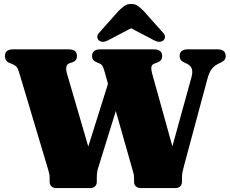

<svg xmlns="http://www.w3.org/2000/svg" viewBox="-20 -949 1161 969"><path d="M886.5 -666Q886.5 -700 929 -700H1076.5Q1119 -700 1119 -666Q1119 -654.5 1113.5 -647.2Q1108 -640 1093.5 -633L1079.5 -626Q1060.5 -616.5 1048 -600Q1035.5 -583.5 1026.5 -550L908.5 -111.5Q902.5 -89.5 900.5 -78.2Q898.5 -67 898.5 -52.5V-32.5Q898.5 -16.5 889.2 -8.2Q880 0 866.5 0H688.5Q675 0 665.8 -8.2Q656.5 -16.5 656.5 -32.5V-52.5Q656.5 -61 655 -69Q653.5 -77 648 -95L564.5 -388.5L478.5 -111.5Q473.5 -97.5 471 -84.2Q468.5 -71 468.5 -52.5V-32.5Q468.5 -16.5 459.2 -8.2Q450 0 436.5 0H263Q249 0 239.8 -8.2Q230.5 -16.5 230.5 -32.5V-52.5Q230.5 -62.5 229 -70.2Q227.5 -78 222.5 -95L76 -585Q71 -603 63.8 -611.2Q56.5 -619.5 43.5 -625L25.5 -632.5Q5 -641 5 -666.5Q5 -700 47 -700H326Q368.5 -700 368.5 -666.5Q368.5 -643 346.5 -635L330 -629.5Q305.5 -621.5 318.5 -576L425.5 -209.5L525 -526L508.5 -585Q501.5 -609.5 496.8 -617Q492 -624.5 483.5 -628L466 -635.5Q444.5 -644.5 444.5 -666Q444.5 -700 487 -700H756Q798.5 -700 798.5 -666Q798.5 -642.5 773.5 -633L759.5 -628Q747.5 -624 744.5 -613Q741.5 -602 748.5 -575.5L850 -210.5L946.5 -560Q953.5 -585 948 -602Q942.5 -619 919 -629.5L907 -635Q886.5 -644.5 886.5 -666ZM529 -747.5Q497.5 -730 479 -745Q472 -751 471 -762.2Q470 -773.5 482.5 -786L578 -893.5Q594.5 -909.5 607.8 -919.2Q621 -929 641.5 -929Q662 -929 675.5 -919.2Q689 -909.5 705 -893.5L801 -786Q813.5 -773.5 812.5 -762.2Q811.5 -751 804.5 -745Q786 -730 754 -747.5L641.5 -806.5Z"/></svg>

Font: Fraunces 9pt S000 Black
Style: Regular
Weight: 900
Version: Version 1.000; ttfautohint (v1.8.3)